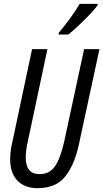

<svg xmlns="http://www.w3.org/2000/svg" viewBox="-20 -970 538 1000"><path d="M176 10Q273 10 321.5 -53Q370 -116 392 -223L498 -714H418L314 -231Q294 -143 265.5 -103Q237 -63 186 -63Q114 -63 114 -150Q114 -180 122 -220L227 -714H147L43 -224Q33 -181 33 -140Q33 -69 70.5 -29.5Q108 10 176 10ZM285 -790H336Q356 -806 386.5 -834.5Q417 -863 445.5 -892.5Q474 -922 488 -942L489 -950H395Q376 -917 348 -878.5Q320 -840 286 -799Z"/></svg>

Font: Noto Sans UI Condensed
Style: Italic
Weight: 400
Width: 3
Italic angle: -12°
Designer: Monotype Design Team
Foundry: Monotype Imaging Inc.
Version: Version 1.901